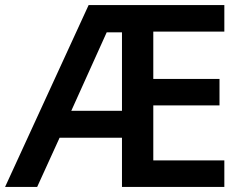

<svg xmlns="http://www.w3.org/2000/svg" viewBox="-20 -734 960 754"><path d="M861 0V-104H582V-320H842V-424H582V-610H861V-714H328L0 0H126L214 -193H459V0ZM260 -299 399 -607H459V-299Z"/></svg>

Font: Noto Sans Kayah Li SemiBold
Style: Regular
Weight: 600
Designer: Monotype Design Team, Sérgio Martins
Foundry: Monotype Imaging Inc.
Version: Version 2.002